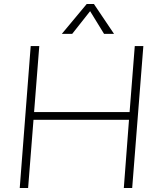

<svg xmlns="http://www.w3.org/2000/svg" viewBox="-20 -943 799 963"><path d="M699 -712 643 0H601L627 -342H148L121 0H79L134 -712H177L151 -381H630L656 -712ZM290 -773 415 -923H451L552 -773H502L432 -887L342 -773Z"/></svg>

Font: Muli ExtraLight
Style: Italic
Weight: 275
Italic angle: -4.541°
Designer: Vernon Adams
Foundry: Vernon Adams
Version: Version 2.001